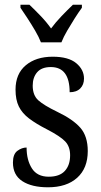

<svg xmlns="http://www.w3.org/2000/svg" viewBox="-20 -786 428 816"><path d="M184 10Q115 10 75 -16Q35 -42 35 -95Q35 -131 54 -145Q73 -159 93 -159Q93 -106 115.5 -70.5Q138 -35 187 -35Q233 -35 255.5 -59.5Q278 -84 278 -126Q278 -163 257 -185Q236 -207 180 -236Q133 -260 103.5 -282.5Q74 -305 60 -333.5Q46 -362 46 -405Q46 -472 89.5 -508.5Q133 -545 204 -545Q271 -545 304 -517.5Q337 -490 337 -452Q337 -426 321 -410Q305 -394 276 -394Q276 -501 196 -501Q157 -501 138 -479Q119 -457 119 -422Q119 -381 143 -359.5Q167 -338 223 -311Q290 -279 321.5 -243Q353 -207 353 -144Q353 -71 308 -30.5Q263 10 184 10ZM154 -606Q145 -629 129.5 -655.5Q114 -682 97 -708Q80 -734 67 -753V-766H105Q128 -744 153 -718Q178 -692 197 -665Q217 -692 242 -718Q267 -744 290 -766H328V-753Q314 -734 297.5 -708Q281 -682 265.5 -655.5Q250 -629 241 -606Z"/></svg>

Font: Noto Serif Hebrew Condensed
Style: Regular
Weight: 400
Width: 3
Designer: Monotype Design Team
Foundry: Monotype Imaging Inc.
Version: Version 2.004; ttfautohint (v1.8.4.7-5d5b)